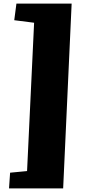

<svg xmlns="http://www.w3.org/2000/svg" viewBox="-20 -832 496 1064"><path d="M169 -706 59 -720 71 -812H377L330 212H30L36 125L130 116Z"/></svg>

Font: Literata Black
Style: Italic
Weight: 900
Italic angle: -2°
Designer: Latin by Veronika Burian and Jose Scaglione. Greek by Irene Vlachou. Cyrillic by Vera Evstafieva
Foundry: TypeTogether
Version: Version 3.002